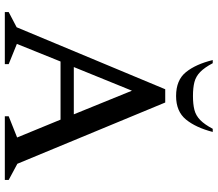

<svg xmlns="http://www.w3.org/2000/svg" viewBox="-73 -829 902 796"><g transform="rotate(90 378.0 -431.0)"><path d="M30 0V-16L93 -49L350 -665H405L659 -52L726 -16V0H462V-16L550 -51L476 -231H235L162 -50L246 -16V0ZM258 -286H454L356 -527ZM378 -710Q312 -710 279 -751Q246 -792 229 -862H242Q260 -828 278.5 -810Q297 -792 320.5 -786Q344 -780 378 -780Q412 -780 435.5 -786Q459 -792 477.5 -810Q496 -828 514 -862H527Q509 -792 475.5 -751Q442 -710 378 -710Z"/></g></svg>

Font: Spectral Medium
Style: Regular
Weight: 500
Designer: Jean-Baptiste Levee
Foundry: Production Type
Version: Version 2.001